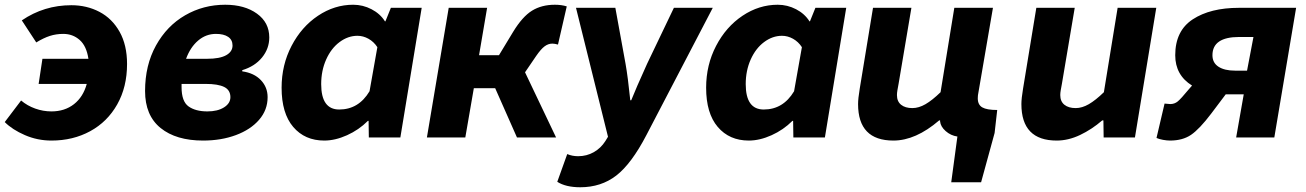

<svg xmlns="http://www.w3.org/2000/svg" viewBox="-30 -580 5508 810"><path d="M-10 -65 59 -156Q85 -134 118.5 -122Q152 -110 187 -110Q243 -110 282 -140.5Q321 -171 336 -226H133L149 -332H343Q335 -386 306 -411.5Q277 -437 237 -437Q207 -437 180.5 -428.5Q154 -420 123 -401L62 -494Q156 -558 271 -558Q336 -558 389.5 -530Q443 -502 474.5 -446Q506 -390 506 -310Q506 -213 464.5 -139.5Q423 -66 350.5 -26.5Q278 13 187 13Q128 13 75 -10Q22 -33 -10 -65Z M582 -196Q582 -305 628 -388Q674 -471 751 -515.5Q828 -560 920 -560Q1002 -560 1054 -522.5Q1106 -485 1106 -422Q1106 -375 1075.5 -337.5Q1045 -300 992 -284V-279Q1042 -272 1070.5 -242Q1099 -212 1099 -170Q1099 -116 1063 -74.5Q1027 -33 965 -10Q903 13 827 13Q713 13 647.5 -40Q582 -93 582 -196ZM942 -170Q942 -200 916 -213Q890 -226 837 -226H736V-212Q736 -152 765.5 -131Q795 -110 845 -110Q888 -110 915 -127Q942 -144 942 -170ZM844 -332Q897 -332 924 -347Q951 -362 951 -388Q951 -412 932.5 -424.5Q914 -437 881 -437Q839 -437 806 -409Q773 -381 755 -332Z M1158 -210Q1158 -306 1200 -386.5Q1242 -467 1311.5 -513.5Q1381 -560 1460 -560Q1501 -560 1537.5 -541Q1574 -522 1594 -490H1596L1619 -547H1749L1659 0H1526L1525 -70H1522Q1484 -32 1434 -9.5Q1384 13 1338 13Q1256 13 1207 -44.5Q1158 -102 1158 -210ZM1529 -195 1562 -381Q1547 -404 1524.5 -416.5Q1502 -429 1478 -429Q1438 -429 1402.5 -402.5Q1367 -376 1346 -329Q1325 -282 1325 -225Q1325 -118 1401 -118Q1483 -118 1529 -195Z M1863 -547H2025L1991 -347H2075L2135 -446Q2174 -510 2214.5 -535Q2255 -560 2311 -560Q2339 -560 2361 -553L2324 -392Q2310 -396 2300 -396Q2283 -396 2267.5 -384.5Q2252 -373 2232 -344L2185 -275L2316 0H2151L2059 -208H1969L1933 0H1771Z M2321 187 2363 70Q2384 79 2409 79Q2445 79 2475 62Q2505 45 2524 15L2535 -3L2400 -547H2566L2609 -311Q2619 -255 2629 -157H2633L2659 -219L2700 -311L2813 -547H2977L2697 -10Q2634 111 2570 160.5Q2506 210 2418 210Q2357 210 2321 187Z M2949 -210Q2949 -306 2991 -386.5Q3033 -467 3102.5 -513.5Q3172 -560 3251 -560Q3292 -560 3328.5 -541Q3365 -522 3385 -490H3387L3410 -547H3540L3450 0H3317L3316 -70H3313Q3275 -32 3225 -9.5Q3175 13 3129 13Q3047 13 2998 -44.5Q2949 -102 2949 -210ZM3320 -195 3353 -381Q3338 -404 3315.5 -416.5Q3293 -429 3269 -429Q3229 -429 3193.5 -402.5Q3158 -376 3137 -329Q3116 -282 3116 -225Q3116 -118 3192 -118Q3274 -118 3320 -195Z M3936 -68V-72H3932Q3833 13 3739 13Q3590 13 3590 -141Q3590 -164 3597 -206L3653 -547H3815L3761 -227Q3758 -211 3756 -199.5Q3754 -188 3754 -179Q3754 -152 3771.5 -138Q3789 -124 3819 -124Q3846 -124 3874.5 -140.5Q3903 -157 3938 -191L3996 -547H4159L4096 -180Q4096 -178 4095.5 -175.5Q4095 -173 4095 -165Q4095 -138 4114 -127Q4133 -116 4177 -116L4166 -19L4109 189H3983L4009 -4Q3981 -8 3959.5 -27Q3938 -46 3936 -68Z M4279 -141Q4279 -164 4286 -206L4342 -547H4504L4450 -227Q4447 -211 4445 -199.5Q4443 -188 4443 -179Q4443 -152 4460.5 -138Q4478 -124 4508 -124Q4535 -124 4563.5 -140.5Q4592 -157 4627 -191L4685 -547H4848L4758 0H4626L4625 -72H4620Q4576 -34 4526.5 -10.5Q4477 13 4428 13Q4279 13 4279 -141Z M5217 -182H5152H5141L5080 -101Q5030 -35 4994.5 -11Q4959 13 4906 13Q4893 13 4876.5 10Q4860 7 4849 2L4883 -143L4907 -141Q4925 -141 4938.5 -152Q4952 -163 4985 -203L4999 -219Q4928 -263 4928 -347Q4928 -450 5002 -498.5Q5076 -547 5197 -547H5438L5346 0H5185ZM5231 -282 5258 -424H5198Q5085 -424 5085 -347Q5085 -315 5110.5 -298.5Q5136 -282 5180 -282Z"/></svg>

Font: Nebula Sans Bold
Style: Regular
Weight: 700
Italic angle: -9°
Designer: Paul D. Hunt for Adobe (as Source Sans)
Foundry: Nebula Entertainment & Broadcasting LLC
Version: Version 1.010